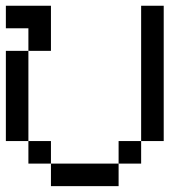

<svg xmlns="http://www.w3.org/2000/svg" viewBox="-20 -635 655 655"><path d="M76.9 -461.5V-153.8H0V-461.5ZM76.9 -153.8H153.8V-76.9H76.9ZM153.8 -76.9H384.6V0H153.8ZM384.6 -153.8H461.5V-76.9H384.6ZM461.5 -153.8V-615.4H538.5V-153.8ZM76.9 -538.5H0V-615.4H153.8V-461.5H76.9Z"/></svg>

Font: Mintsoda - Lime Green 13x16
Style: Regular
Weight: 400
Designer: Mintsoda-15
Version: Version 1.0